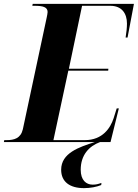

<svg xmlns="http://www.w3.org/2000/svg" viewBox="-54 -734 712 992"><path d="M-34 0H436C354 26 262 57 262 143C262 205 306 238 380 238C412 238 445 232 469 222L470 211C454 217 442 220 425 220C391 220 363 197 363 143C363 67 406 21 463 0H517L560 -174H549L533 -123C517 -74 477 -10 384 -10H222L299 -369H505L506 -379H302L370 -704H516C575 -704 602 -665 602 -612C602 -592 599 -564 595 -540H605L638 -714H115L113 -704H126C166 -704 192 -698 192 -672C192 -664 189 -653 187 -642L64 -66C53 -19 19 -10 -20 -10H-32Z"/></svg>

Font: Noto Serif Display SemiCondensed ExtraBold
Style: Italic
Weight: 800
Width: 4
Italic angle: -12°
Designer: Monotype Design Team
Foundry: Monotype Imaging Inc.
Version: Version 2.009